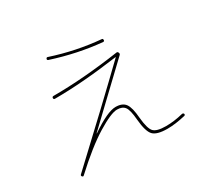

<svg xmlns="http://www.w3.org/2000/svg" viewBox="-157 -991 1314 1235"><g transform="rotate(-30 500.0 -373.0)"><path d="M316.4 -747.1Q306.6 -751 310.5 -759.8Q314.5 -768.6 322.3 -765.6Q500 -707 681.6 -691.4Q689.5 -691.4 689.5 -679.7Q689.5 -670.9 679.7 -670.9Q500 -687.5 316.4 -747.1ZM142.6 9.8Q136.7 16.6 129.9 9.8Q123 2.9 128.9 -3.9Q480.5 -332 699.2 -543.9Q701.2 -544.9 701.2 -545.9Q701.2 -546.9 699.2 -546.9Q431.6 -509.8 228.5 -509.8Q218.8 -509.8 218.8 -520Q218.8 -530.3 230.5 -530.3Q451.2 -530.3 718.8 -569.3Q728.5 -571.3 732.4 -560.5Q736.3 -551.8 730.5 -545.9Q546.9 -370.1 349.6 -183.6V-182.6H351.6Q478.5 -269.5 539.1 -269.5Q589.8 -269.5 611.3 -239.7Q632.8 -210 638.7 -130.9Q646.5 -47.9 668.9 -23.9Q691.4 0 759.8 0Q820.3 0 886.7 -16.6Q896.5 -18.6 900.4 -9.8Q902.3 0 892.6 2Q818.4 19.5 759.8 19.5Q681.6 19.5 654.3 -9.3Q627 -38.1 619.1 -128.9Q613.3 -203.1 595.7 -226.6Q578.1 -250 539.1 -250Q494.1 -250 389.6 -186Q285.2 -122.1 142.6 9.8Z"/></g></svg>

Font: Rounded-L Mgen+ 2m thin
Style: Regular
Weight: 100
Designer: [Source Han Sans]
Ryoko NISHIZUKA  (kana & ideographs); Paul D. Hunt (Latin, Greek & Cyrillic); Wenlong ZHANG  (bopomofo
Version: Version 1.059.20150602